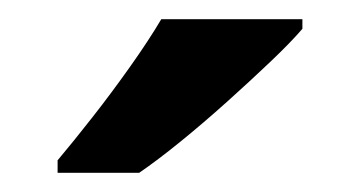

<svg xmlns="http://www.w3.org/2000/svg" viewBox="-20 -786 375 200"><path d="M295 -756Q283 -742 262 -722Q241 -702 216.5 -680Q192 -658 168 -638.5Q144 -619 125 -606H40V-619Q56 -638 76 -663.5Q96 -689 115.5 -716.5Q135 -744 148 -766H295Z"/></svg>

Font: Noto Sans Kawi SemiBold
Style: Regular
Weight: 600
Designer: Fadhl Haqq
Version: Version 1.000